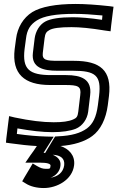

<svg xmlns="http://www.w3.org/2000/svg" viewBox="-20 -704 593 969"><path d="M353 -397H275C212 -397 192 -401 196 -437L205 -511C208 -535 214 -544 229 -552C246 -562 281 -567 341 -567C382 -567 437 -562 509 -550L538 -546L541 -575L550 -648L553 -670L531 -673C467 -680 410 -684 362 -684C263 -684 187 -670 143 -643C97 -614 68 -565 61 -508L54 -456C39 -331 103 -275 232 -275H308C374 -275 391 -269 385 -224L375 -140C372 -115 366 -108 349 -101C326 -91 295 -87 251 -87C195 -87 131 -95 55 -111L26 -118L22 -87L12 -6L10 16L31 19C81 26 126 31 166 33C156 49 145 64 134 79L108 117H151H184C216 117 237 122 235 133C233 148 233 148 211 148C196 148 184 144 167 134L145 121L131 145L104 190L92 211L110 222C133 237 166 245 201 245C267 245 345 204 354 130C360 79 326 46 285 33C352 28 407 11 445 -17C488 -48 515 -105 524 -173L530 -220C545 -349 486 -397 353 -397ZM246 77C285 79 308 95 304 130C299 166 273 187 235 193C262 183 282 161 285 133C289 104 270 87 246 77ZM347 -347C463 -347 492 -323 480 -220L474 -173C466 -113 449 -79 419 -56C386 -32 341 -19 273 -16L258 -15L250 -2L224 41L208 68C205 68 202 67 200 67C210 52 220 36 229 21L251 -14L212 -15C171 -16 122 -20 65 -28L68 -56C134 -44 194 -37 245 -37C293 -37 334 -43 362 -54C396 -68 420 -102 425 -140L435 -224C445 -305 389 -325 314 -325H238C127 -325 92 -355 104 -456L111 -508C116 -554 133 -580 166 -601C201 -623 261 -634 356 -634C397 -634 443 -631 497 -626L495 -604C434 -613 385 -617 347 -617C283 -617 235 -610 208 -595C179 -579 160 -546 155 -511L146 -437C137 -361 201 -347 269 -347H347Z"/></svg>

Font: Gamestation Display Outline
Style: Italic
Weight: 400
Designer: Jonas Hecksher
Foundry: Jonas Hecksher, Playtypeª, e-types AS
Version: Version 1.003